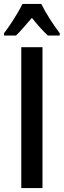

<svg xmlns="http://www.w3.org/2000/svg" viewBox="-39 -953 322 973"><path d="M68.8 0V-713.9H176.3V0ZM170.4 -933.1Q186.5 -899.4 212.4 -858.9Q238.3 -818.4 263.7 -784.7V-772.9H203.6Q184.6 -790.5 164.3 -813.2Q144 -835.9 122.6 -862.3Q100.1 -836.4 79.3 -812.5Q58.6 -788.6 42 -772.9H-18.6V-784.7Q-2 -806.2 15.9 -833Q33.7 -859.9 49.3 -886.2Q64.9 -912.6 74.7 -933.1Z"/></svg>

Font: Open Sans Condensed SemiBold
Style: Regular
Weight: 600
Width: 3
Designer: Monotype Design Team
Foundry: Monotype Imaging Inc.
Version: Version 3.000; ttfautohint (v1.8.4)